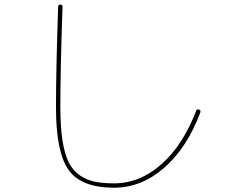

<svg xmlns="http://www.w3.org/2000/svg" viewBox="-20 -790 1040 859"><path d="M490.2 49.8Q343.8 49.8 287.1 -29.3Q230.5 -108.4 230.5 -309.6Q230.5 -481.4 240.2 -759.8Q240.2 -769.5 250 -769.5Q259.8 -769.5 259.8 -759.8Q250 -481.4 250 -309.6Q250 -223.6 259.3 -163.1Q268.6 -102.5 286.6 -65.4Q304.7 -28.3 335.4 -6.8Q366.2 14.6 402.3 22.5Q438.5 30.3 490.2 30.3Q605.5 30.3 702.1 -55.2Q798.8 -140.6 857.4 -293.9Q861.3 -303.7 870.1 -299.8Q879.9 -295.9 876 -286.1Q816.4 -127.9 714.4 -39.1Q612.3 49.8 490.2 49.8Z"/></svg>

Font: Rounded Mgen+ 1mn thin
Style: Regular
Weight: 100
Designer: [Source Han Sans]
Ryoko NISHIZUKA  (kana & ideographs); Paul D. Hunt (Latin, Greek & Cyrillic); Wenlong ZHANG  (bopomofo
Version: Version 1.059.20150602